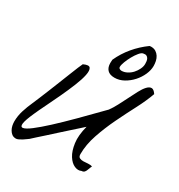

<svg xmlns="http://www.w3.org/2000/svg" viewBox="-199 -991 1045 1123"><g transform="rotate(30 323.0 -429.5)"><path d="M17.6 -82Q17.6 -119.1 29.3 -156.2Q41 -193.4 56.6 -227.5Q63.5 -243.2 75.7 -272.5Q87.9 -301.8 102.5 -337.9Q117.2 -374 132.3 -412.1Q147.5 -450.2 160.6 -483.4Q173.8 -516.6 183.6 -540.5Q193.4 -564.5 197.3 -571.3Q232.4 -587.9 242.2 -574.2Q252 -560.5 245.1 -526.9Q238.3 -493.2 219.2 -446.3Q200.2 -399.4 177.2 -350.1Q154.3 -300.8 131.3 -254.4Q108.4 -208 94.7 -176.8Q69.3 -120.1 66.4 -95.7Q63.5 -71.3 80.6 -73.7Q97.7 -76.2 132.3 -102.5Q167 -128.9 216.3 -174.3Q265.6 -219.7 327.6 -281.7Q389.6 -343.8 461.9 -418Q478.5 -440.4 494.6 -471.2Q510.7 -502 526.4 -533.2Q542 -564.5 556.6 -592.3Q571.3 -620.1 586.4 -636.2Q601.6 -652.3 616.2 -652.3Q630.9 -652.3 646.5 -628.9Q627 -574.2 593.8 -510.7Q560.5 -447.3 527.8 -379.4Q495.1 -311.5 471.7 -242.7Q448.2 -173.8 448.2 -109.4Q448.2 -91.8 459 -86.4Q469.7 -81.1 484.4 -81.5Q499 -82 515.1 -83.5Q531.2 -85 543 -80.1Q538.1 -71.3 535.2 -62Q532.2 -52.7 528.3 -44.9Q524.4 -37.1 519 -32.2Q513.7 -27.3 502.9 -27.3Q483.4 -17.6 458.5 -28.3Q433.6 -39.1 414.6 -69.3Q395.5 -99.6 388.7 -148.9Q381.8 -198.2 399.4 -265.6Q389.6 -256.8 370.1 -239.3Q350.6 -221.7 325.2 -199.2Q299.8 -176.8 272.5 -151.9Q245.1 -127 220.2 -104.5Q195.3 -82 175.3 -64.5Q155.3 -46.9 146.5 -38.1Q141.6 -35.2 132.8 -28.3Q124 -21.5 113.8 -15.1Q103.5 -8.8 93.3 -3.9Q83 1 76.2 1Q59.6 1 48.8 -6.8Q38.1 -14.6 30.8 -27.3Q23.4 -40 20.5 -54.2Q17.6 -68.4 17.6 -82ZM333 -658.2Q333 -660.2 333.5 -669.4Q334 -678.7 334 -680.7Q358.4 -734.4 396 -779.3Q433.6 -824.2 482.4 -859.4Q483.4 -859.4 486.8 -859.9Q490.2 -860.4 492.2 -860.4Q511.7 -860.4 524.9 -852.1Q538.1 -843.8 546.4 -830.6Q554.7 -817.4 558.1 -801.3Q561.5 -785.2 561.5 -769.5Q561.5 -741.2 547.9 -710.4Q534.2 -679.7 511.2 -654.3Q488.3 -628.9 458.5 -612.3Q428.7 -595.7 396.5 -595.7Q364.3 -595.7 348.6 -612.3Q333 -628.9 333 -658.2ZM392.6 -667Q392.6 -659.2 398.9 -655.3Q405.3 -651.4 412.1 -651.4Q430.7 -651.4 449.2 -661.1Q467.8 -670.9 481.4 -686Q495.1 -701.2 503.9 -719.7Q512.7 -738.3 512.7 -754.9Q512.7 -762.7 511.7 -772.5Q510.7 -782.2 506.3 -790Q502 -797.9 494.1 -801.8Q486.3 -805.7 471.7 -802.7Q460.9 -800.8 447.3 -784.2Q433.6 -767.6 421.4 -745.6Q409.2 -723.6 400.9 -701.7Q392.6 -679.7 392.6 -667Z"/></g></svg>

Font: La Belle Aurore
Style: Regular
Weight: 400
Version: Version 1.001 2001